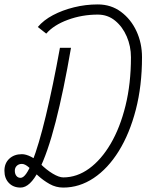

<svg xmlns="http://www.w3.org/2000/svg" viewBox="-54 -834 674 868"><path d="M39 14Q6 14 -14 -7Q-34 -28 -34 -62Q-34 -96 -12 -116.5Q10 -137 45 -137Q63 -137 86 -125.5Q109 -114 128 -94Q156 -66 184.5 -49Q213 -32 232 -32Q294 -32 349 -72Q404 -112 446.5 -184.5Q489 -257 513.5 -356.5Q538 -456 538 -575Q538 -625 519 -669Q500 -713 466.5 -740.5Q433 -768 388 -768Q317 -768 253 -744.5Q189 -721 155 -682L117 -712Q143 -743 185.5 -765.5Q228 -788 280.5 -801Q333 -814 388 -814Q448 -814 493 -780.5Q538 -747 563 -693Q588 -639 588 -575Q588 -446 560 -338Q532 -230 483 -151Q434 -72 369.5 -29Q305 14 232 14Q199 14 170.5 -2Q142 -18 118.5 -39.5Q95 -61 77 -77Q59 -93 45 -93Q31 -93 22 -84.5Q13 -76 13 -62Q13 -48 20 -39Q27 -30 39 -30Q63 -30 92 -103.5Q121 -177 153 -309.5Q185 -442 217 -618H267Q234 -425 197.5 -283Q161 -141 121.5 -63.5Q82 14 39 14Z"/></svg>

Font: Victor Mono Thin
Style: Italic
Weight: 100
Italic angle: -12°
Monospace: yes
Designer: Rune Bjørnerås
Version: Version 1.561;gftools[0.9.30]